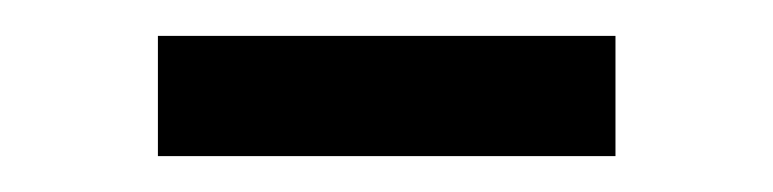

<svg xmlns="http://www.w3.org/2000/svg" viewBox="-20 -321 431 107"><path d="M68 -234V-301H323V-234Z"/></svg>

Font: Nunito Sans 10pt SemiCondensed
Style: Regular
Weight: 400
Width: 4
Designer: Vernon Adams
Foundry: Vernon Adams
Version: Version 3.101;gftools[0.9.27]